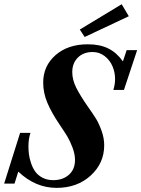

<svg xmlns="http://www.w3.org/2000/svg" viewBox="-57 -889 679 922"><path d="M349.6 -711.4 326.2 -747.1 527.3 -868.7 561.5 -811ZM214.8 13.2Q112.8 13.2 30.8 -64.9L12.7 -7.3H-37.1L39.6 -251H89.4Q79.6 -222.2 79.6 -186.5Q79.6 -167 82 -147.7Q84.5 -128.4 92.3 -105.2Q100.1 -82 112.5 -64.7Q125 -47.4 147.2 -35.6Q169.4 -23.9 198.7 -23.9Q244.6 -23.9 273.9 -49.8Q303.2 -75.7 303.2 -121.1Q303.2 -148.4 291.5 -179.7Q279.8 -210.9 266.4 -233.4Q252.9 -255.9 229 -291Q190.9 -347.2 170.7 -394.8Q150.4 -442.4 150.4 -492.2Q150.4 -572.3 209.7 -624.3Q269 -676.3 364.7 -676.3Q422.9 -676.3 463.1 -656.2Q503.4 -636.2 533.2 -594.2L551.3 -648.4H601.6L538.1 -457H487.3Q495.6 -483.4 495.6 -509.8Q495.6 -541.5 483.2 -570.8Q470.7 -600.1 445.6 -619.6Q420.4 -639.2 388.2 -639.2Q343.3 -639.2 316.7 -612.3Q290 -585.4 290 -543Q290 -505.9 308.8 -468.3Q327.6 -430.7 365.2 -376.5Q390.6 -340.8 404.8 -317.6Q418.9 -294.4 431.2 -259.8Q443.4 -225.1 443.4 -191.4Q443.4 -105 378.4 -45.9Q313.5 13.2 214.8 13.2Z"/></svg>

Font: Elstob 10pt
Style: Bold Italic
Weight: 700
Italic angle: -20°
Designer: Peter S. Baker
Version: Version 1.015